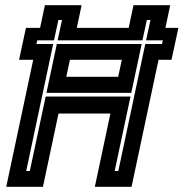

<svg xmlns="http://www.w3.org/2000/svg" viewBox="-20 -720 708 740"><path d="M4 0 108 -489.5H53.5L80 -612.5H134.5L153 -700H294.5L276 -612.5H476L494.5 -700H636L617.5 -612.5H667.5L641 -489.5H591L487 0H345.5L405.5 -282.5H205.5L145.5 0ZM81 -61H95L156 -348H483L422 -61H436L540 -550.5H604.5L607.5 -564.5H543L560 -643H546L529 -564.5H202L219 -643H205L188 -564.5H123.5L120.5 -550.5H185ZM159 -362 199 -550.5H526L486 -362ZM235.5 -424H435.5L449.5 -489.5H249.5Z"/></svg>

Font: Tourney Expanded Regular
Style: Bold Italic
Weight: 700
Width: 7
Italic angle: -12°
Designer: Tyler Finck
Foundry: Etcetera Type Co
Version: Version 1.010; ttfautohint (v1.8.3)